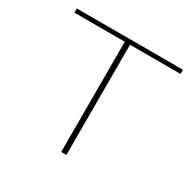

<svg xmlns="http://www.w3.org/2000/svg" viewBox="-147 -807 960 957"><g transform="rotate(30 332.5 -329.0)"><path d="M642 -634H351V0H321V-634H31V-658H642Z"/></g></svg>

Font: Ysabeau Extralight
Style: Regular
Weight: 200
Designer: Christian Thalmann (Catharsis Fonts)
Version: Version 0.003